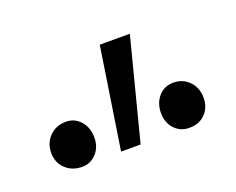

<svg xmlns="http://www.w3.org/2000/svg" viewBox="-50 -789 442 360"><g transform="rotate(-20 171.0 -609.0)"><path d="M172 -711H232L180 -509H141ZM17 -551Q17 -571 30 -584Q43 -597 63 -597Q80 -597 91.5 -584Q103 -571 103 -551Q103 -532 91.5 -519.5Q80 -507 63 -507Q43 -507 30 -519.5Q17 -532 17 -551ZM236 -551Q236 -571 247.5 -584Q259 -597 277 -597Q296 -597 308.5 -584Q321 -571 321 -551Q321 -532 309 -519.5Q297 -507 277 -507Q259 -507 247.5 -519.5Q236 -532 236 -551Z"/></g></svg>

Font: LXGW Bright TC
Style: Regular
Weight: 400
Designer: Christian Thalmann (Catharsis Fonts)
Foundry: LXGW / Christian Thalmann (Catharsis Fonts) / Fontworks Inc.
Version: Version 5.501